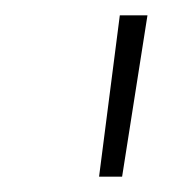

<svg xmlns="http://www.w3.org/2000/svg" viewBox="-20 -710 237 250"><path d="M139 -480H109L136 -690H172Z"/></svg>

Font: Exo 2.0 Extra Light
Style: Italic
Weight: 250
Italic angle: -8°
Designer: Natanael Gama
Version: Version 1.001;PS 001.001;hotconv 1.0.70;makeotf.lib2.5.58329